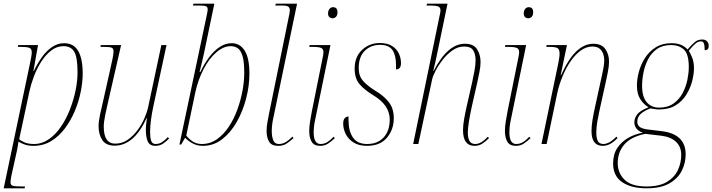

<svg xmlns="http://www.w3.org/2000/svg" viewBox="-29 -780 3859 1040"><path d="M132 -430Q137 -453 140 -470Q143 -487 143 -497Q143 -516 130 -521Q117 -526 84 -526H67L70 -536H177L152 -395H154Q173 -435 197.5 -469.5Q222 -504 252.5 -525Q283 -546 318 -546Q370 -546 394.5 -504Q419 -462 419 -382Q419 -337 408.5 -284Q398 -231 376.5 -179.5Q355 -128 323 -85Q291 -42 248.5 -16Q206 10 152 10Q126 10 106.5 3.5Q87 -3 71 -13Q69 -1 67.5 10Q66 21 63 35L32 175Q28 197 28 207Q28 223 41 226.5Q54 230 89 230H107L104 240H-9ZM155 0Q198 0 235 -25.5Q272 -51 301 -93.5Q330 -136 350 -187.5Q370 -239 380.5 -291Q391 -343 391 -387Q391 -470 373 -500Q355 -530 315 -530Q279 -530 248.5 -506.5Q218 -483 194.5 -446Q171 -409 155 -367Q139 -325 131 -288L75 -26Q83 -18 103.5 -9Q124 0 155 0Z M813 10Q782 10 771.5 -13.5Q761 -37 761 -77Q761 -87 762 -101.5Q763 -116 767 -142H766Q697 9 592 9Q545 9 525 -21.5Q505 -52 505 -96Q505 -122 513 -160Q521 -198 529 -230L570 -413Q576 -438 581 -464Q586 -490 586 -501Q586 -517 576 -521.5Q566 -526 534 -526H515L517 -536H627L557 -230Q549 -197 541 -157.5Q533 -118 533 -94Q533 -2 595 -2Q633 -2 663.5 -23.5Q694 -45 717 -76.5Q740 -108 753.5 -140Q767 -172 772 -193L845 -536H873L801 -201Q794 -169 789 -132Q784 -95 784 -65Q784 -37 789.5 -18.5Q795 0 814 0Q834 0 850 -11Q866 -22 880 -37L887 -30Q873 -15 855 -2.5Q837 10 813 10Z M1070 10Q1037 10 1012 -4.5Q987 -19 974 -34L952 3H943L1091 -698Q1093 -708 1094.5 -715.5Q1096 -723 1096 -729Q1096 -742 1087 -746Q1078 -750 1055 -750H1016L1019 -760H1132L1077 -496Q1069 -459 1063 -435Q1057 -411 1052 -390H1056Q1076 -432 1102 -467.5Q1128 -503 1159.5 -524.5Q1191 -546 1226 -546Q1271 -546 1296.5 -505.5Q1322 -465 1322 -381Q1322 -316 1304.5 -247.5Q1287 -179 1254 -120.5Q1221 -62 1174.5 -26Q1128 10 1070 10ZM1064 0Q1109 0 1145.5 -25.5Q1182 -51 1210 -93Q1238 -135 1256.5 -186Q1275 -237 1284.5 -288.5Q1294 -340 1294 -384Q1294 -446 1284.5 -477Q1275 -508 1258.5 -519Q1242 -530 1221 -530Q1181 -530 1142 -496Q1103 -462 1073.5 -405Q1044 -348 1029 -280L980 -46Q994 -27 1015 -13.5Q1036 0 1064 0Z M1478 10Q1441 10 1428 -13.5Q1415 -37 1415 -70Q1415 -93 1419.5 -117.5Q1424 -142 1428 -163L1539 -707Q1541 -719 1541 -724Q1541 -738 1532.5 -744Q1524 -750 1500 -750H1462L1465 -760H1580L1454 -153Q1449 -132 1446 -111Q1443 -90 1443 -70Q1443 -41 1451 -20.5Q1459 0 1481 0Q1502 0 1520 -11Q1538 -22 1555 -40L1561 -32Q1541 -14 1523 -2Q1505 10 1478 10Z M1772 -681Q1762 -681 1755 -687.5Q1748 -694 1748 -707Q1748 -722 1755.5 -731.5Q1763 -741 1775 -741Q1799 -741 1799 -714Q1799 -697 1791 -689Q1783 -681 1772 -681ZM1705 10Q1672 10 1659 -12.5Q1646 -35 1646 -70Q1646 -96 1651 -125Q1656 -154 1661 -181L1721 -479Q1722 -485 1722.5 -490Q1723 -495 1723 -499Q1723 -514 1711 -520Q1699 -526 1665 -526H1646L1648 -536H1761L1678 -131Q1673 -108 1671.5 -92Q1670 -76 1670 -64Q1670 0 1707 0Q1727 0 1743.5 -10Q1760 -20 1778 -39L1785 -32Q1765 -13 1747 -1.5Q1729 10 1705 10Z M1959 10Q1914 10 1885.5 -8.5Q1857 -27 1843.5 -54.5Q1830 -82 1830 -110Q1830 -131 1838.5 -140Q1847 -149 1859 -149Q1858 -137 1859 -123Q1860 -67 1884 -33.5Q1908 0 1960 0Q2016 0 2049 -35.5Q2082 -71 2082 -133Q2082 -171 2060.5 -203.5Q2039 -236 1993 -264Q1945 -293 1918.5 -324Q1892 -355 1892 -408Q1892 -472 1932 -509.5Q1972 -547 2029 -547Q2069 -547 2094.5 -531Q2120 -515 2131.5 -490Q2143 -465 2143 -438Q2143 -404 2116 -404Q2116 -410 2116 -416.5Q2116 -423 2116 -429Q2116 -480 2097 -508.5Q2078 -537 2029 -537Q1980 -537 1947 -505Q1914 -473 1914 -411Q1914 -369 1937 -342.5Q1960 -316 2003 -289Q2049 -262 2076.5 -227.5Q2104 -193 2104 -140Q2104 -78 2067 -34Q2030 10 1959 10Z M2541 10Q2479 10 2479 -75Q2479 -99 2484.5 -132Q2490 -165 2498 -200L2528 -332Q2535 -365 2541 -396Q2547 -427 2547 -454Q2547 -487 2534 -507.5Q2521 -528 2485 -528Q2451 -528 2421 -506.5Q2391 -485 2367.5 -454.5Q2344 -424 2329.5 -395Q2315 -366 2312 -351L2237 0H2209L2352 -694Q2357 -713 2357 -724Q2357 -740 2344.5 -745Q2332 -750 2300 -750H2281L2284 -760H2395L2343 -509Q2339 -489 2331.5 -454.5Q2324 -420 2318 -396H2320Q2359 -471 2401 -507Q2443 -543 2489 -543Q2536 -543 2555 -513.5Q2574 -484 2574 -444Q2574 -418 2567.5 -387.5Q2561 -357 2556 -332L2526 -200Q2517 -158 2511 -121.5Q2505 -85 2505 -61Q2505 -33 2514 -16.5Q2523 0 2546 0Q2577 0 2613 -39L2620 -32Q2601 -13 2583 -1.5Q2565 10 2541 10Z M2832 -681Q2822 -681 2815 -687.5Q2808 -694 2808 -707Q2808 -722 2815.5 -731.5Q2823 -741 2835 -741Q2859 -741 2859 -714Q2859 -697 2851 -689Q2843 -681 2832 -681ZM2765 10Q2732 10 2719 -12.5Q2706 -35 2706 -70Q2706 -96 2711 -125Q2716 -154 2721 -181L2781 -479Q2782 -485 2782.5 -490Q2783 -495 2783 -499Q2783 -514 2771 -520Q2759 -526 2725 -526H2706L2708 -536H2821L2738 -131Q2733 -108 2731.5 -92Q2730 -76 2730 -64Q2730 0 2767 0Q2787 0 2803.5 -10Q2820 -20 2838 -39L2845 -32Q2825 -13 2807 -1.5Q2789 10 2765 10Z M3236 10Q3175 10 3175 -70Q3175 -98 3180.5 -131Q3186 -164 3194 -200L3225 -342Q3227 -351 3231.5 -371Q3236 -391 3240 -414Q3244 -437 3244 -454Q3244 -469 3239 -486Q3234 -503 3220 -515.5Q3206 -528 3180 -528Q3147 -528 3117 -506.5Q3087 -485 3062 -448.5Q3037 -412 3018.5 -367.5Q3000 -323 2990 -278L2932 0H2904L2996 -442Q2998 -454 3000 -466Q3002 -478 3002 -490Q3002 -512 2991.5 -519Q2981 -526 2947 -526H2930L2932 -536H3042L3008 -373H3010Q3051 -463 3094 -503Q3137 -543 3185 -543Q3230 -543 3250 -514Q3270 -485 3270 -447Q3270 -421 3263.5 -389.5Q3257 -358 3251 -330L3219 -185Q3212 -153 3206.5 -121.5Q3201 -90 3201 -62Q3201 -33 3209 -16.5Q3217 0 3240 0Q3253 0 3269.5 -8Q3286 -16 3310 -40L3316 -32Q3292 -8 3273.5 1Q3255 10 3236 10Z M3473 240Q3391 240 3341.5 207Q3292 174 3292 105Q3292 56 3314.5 22Q3337 -12 3373.5 -33Q3410 -54 3453 -61Q3428 -70 3417.5 -85Q3407 -100 3407 -118Q3407 -138 3421.5 -159Q3436 -180 3484 -199Q3458 -214 3439.5 -242.5Q3421 -271 3421 -317Q3421 -351 3431.5 -390.5Q3442 -430 3464.5 -465.5Q3487 -501 3522.5 -523.5Q3558 -546 3608 -546Q3639 -546 3660 -537Q3681 -528 3695 -512Q3719 -539 3735 -552.5Q3751 -566 3775 -566Q3792 -566 3801 -556Q3810 -546 3810 -531Q3810 -508 3788 -508Q3788 -534 3783.5 -545Q3779 -556 3768 -556Q3752 -556 3737.5 -543.5Q3723 -531 3702 -505Q3710 -493 3720 -468.5Q3730 -444 3730 -410Q3730 -380 3720.5 -342Q3711 -304 3689.5 -268.5Q3668 -233 3631.5 -210Q3595 -187 3540 -187Q3529 -187 3514.5 -189.5Q3500 -192 3494 -193Q3456 -178 3439.5 -161Q3423 -144 3423 -121Q3423 -100 3439 -90.5Q3455 -81 3485 -78L3552 -70Q3685 -55 3685 56Q3685 102 3664.5 144Q3644 186 3597.5 213Q3551 240 3473 240ZM3541 -197Q3588 -197 3619.5 -219.5Q3651 -242 3669 -276.5Q3687 -311 3694.5 -348.5Q3702 -386 3702 -416Q3702 -488 3675 -512Q3648 -536 3606 -536Q3560 -536 3529.5 -514.5Q3499 -493 3481.5 -459Q3464 -425 3456.5 -387Q3449 -349 3449 -315Q3449 -256 3474 -226.5Q3499 -197 3541 -197ZM3473 230Q3543 230 3584 205Q3625 180 3643 141Q3661 102 3661 59Q3661 14 3632 -12.5Q3603 -39 3552 -45L3466 -55Q3388 -39 3352.5 3Q3317 45 3317 104Q3317 157 3354 193.5Q3391 230 3473 230Z"/></svg>

Font: Noto Serif Display SemiCondensed Thin
Style: Italic
Weight: 100
Width: 4
Italic angle: -12°
Designer: Monotype Design Team
Foundry: Monotype Imaging Inc.
Version: Version 2.009